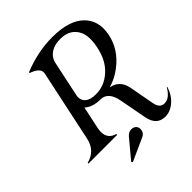

<svg xmlns="http://www.w3.org/2000/svg" viewBox="-254 -899 1247 1247"><g transform="rotate(-45 370.0 -275.0)"><path d="M284.2 -372.1Q281.7 -360.4 281.7 -352.1Q281.7 -322.3 304.2 -303.7Q327.6 -283.7 378.4 -283.7Q468.8 -283.7 535.2 -357.4Q580.6 -407.7 598.6 -493.2Q606.4 -529.8 606.4 -560.1Q606.4 -602.5 593.8 -628.9Q559.1 -702.1 467.8 -702.1Q417 -702.1 384.8 -682.1Q344.7 -657.2 335.4 -613.8ZM24.4 0 25.9 -7.3Q113.8 -29.3 133.3 -121.6L237.8 -613.8Q238.8 -618.2 238.8 -624Q238.8 -662.6 170.4 -686L171.9 -692.9Q306.6 -747.1 439 -747.1Q594.7 -747.1 664.6 -676.3Q714.8 -625 714.8 -550.8Q714.8 -524.4 709 -496.1Q685.5 -384.8 586.9 -310.1Q533.7 -269.5 472.7 -252.4Q551.3 -237.8 566.9 -152.8L598.6 18.6Q608.9 73.2 650.9 73.2Q677.7 73.2 699 54.7Q720.2 36.1 734.9 9.8H739.7Q721.7 67.9 680.9 103Q640.1 138.2 594.2 138.2Q515.1 138.2 498 46.4L462.9 -140.1Q444.3 -239.3 375 -239.3Q303.7 -239.3 263.7 -275.9L231 -122.1Q227.1 -103.5 227.1 -87.4Q227.1 -24.9 289.6 -7.3L288.1 0ZM378.9 39.1Q400.9 39.1 413.6 53.2Q422.9 64 422.9 80.6Q422.9 84 422.4 87.9Q418.9 114.3 393.1 126L235.4 197.3L229 188.5L335.4 61Q354 39.1 378.9 39.1Z"/></g></svg>

Font: Modern Antiqua
Style: Book Oblique
Weight: 400
Italic angle: -12°
Designer: Wojciech Kalinowski "wmk69" (wmk69@o2.pl)
Foundry: Wojciech Kalinowski "wmk69" (wmk69@o2.pl)
Version: Version 3.1.0; 2021-05-28